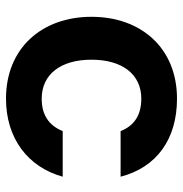

<svg xmlns="http://www.w3.org/2000/svg" viewBox="-5 -597 610 640"><g transform="rotate(90 300.0 -277.0)"><path d="M309 -562C140 -562 36 -442 36 -277C36 -112 140 8 309 8C441 8 537 -65 569 -181H417C398 -134 362 -111 309 -111C228 -111 179 -174 179 -277C179 -380 228 -443 309 -443C363 -443 399 -420 417 -374H569C538 -494 444 -562 309 -562Z"/></g></svg>

Font: Matrixport Bold
Style: Regular
Weight: 600
Designer: Ninad Kale (Devanagari), Jonny Pinhorn (Latin)
Foundry: Indian Type Foundry
Version: Version 2.000;PS 1.0;hotconv 1.0.79;makeotf.lib2.5.61930; tt